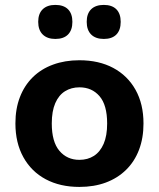

<svg xmlns="http://www.w3.org/2000/svg" viewBox="-20 -744 642 775"><path d="M300.4 10.5Q222.5 10.5 164.5 -20.5Q106.5 -51.5 74.4 -109.4Q42.2 -167.3 42.2 -245.8Q42.2 -304.8 60.3 -351.8Q78.3 -398.8 112.3 -432.3Q146.4 -465.8 194.2 -483.2Q241.9 -500.8 300.4 -500.8Q379.2 -500.8 437.1 -469.8Q495 -438.8 527.1 -381.5Q559.2 -324.2 559.2 -245.6Q559.2 -186.6 541.1 -139.2Q523 -91.8 488.8 -58.3Q454.6 -24.8 407 -7.1Q359.5 10.5 300.4 10.5ZM300.5 -98.8Q334.1 -98.8 359.2 -114.9Q384.2 -131 398.4 -163.5Q412.5 -196 412.5 -245.4Q412.5 -320.2 381.6 -355.9Q350.8 -391.5 300.8 -391.5Q267.8 -391.5 242.5 -375.8Q217.2 -360 203.1 -327.6Q189 -295.2 189 -245.6Q189 -171.5 219.9 -135.1Q250.8 -98.8 300.5 -98.8ZM399.1 -586.8Q365.8 -586.8 347.9 -604.8Q330 -622.8 330 -655.9Q330 -689 347.9 -706.6Q365.8 -724.2 398.9 -724.2Q432 -724.2 449.6 -706.6Q467.2 -688.9 467.2 -655.7Q467.2 -622.5 449.7 -604.6Q432.1 -586.8 399.1 -586.8ZM203.4 -586.8Q170.6 -586.8 152.4 -604.8Q134.2 -622.8 134.2 -655.9Q134.2 -689 152.4 -706.6Q170.6 -724.2 203.4 -724.2Q236.8 -724.2 254.5 -706.6Q272.2 -688.9 272.2 -655.7Q272.2 -622.5 254.5 -604.6Q236.8 -586.8 203.4 -586.8Z"/></svg>

Font: Nunito ExtraLight
Style: Regular
Weight: 200
Designer: Vernon Adams
Foundry: Vernon Adams
Version: Version 3.602;April 4, 2023;FontCreator 14.0.0.2856 64-bit